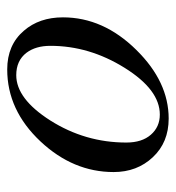

<svg xmlns="http://www.w3.org/2000/svg" viewBox="3 -485 494 540"><g transform="rotate(90 250.0 -215.0)"><path d="M463.9 -287.6Q463.9 -173.8 377.9 -82Q290 11.7 175.3 11.7Q106.4 11.7 66.4 -35.2Q28.8 -78.6 28.8 -145Q28.8 -258.8 120.6 -351.6Q210 -442.4 313.5 -442.4Q380.4 -442.4 422.1 -397.9Q463.9 -353.5 463.9 -287.6ZM380.9 -323.2Q380.9 -367.2 358.9 -392.3Q336.9 -417.5 302.2 -417.5Q232.4 -417.5 170.7 -318.4Q108.9 -219.2 108.9 -109.9Q108.9 -68.4 128.4 -42.5Q150.4 -13.7 191.4 -13.7Q257.8 -13.7 318.8 -109.4Q380.9 -207.5 380.9 -323.2Z"/></g></svg>

Font: Dai Banna SIL Book
Style: Oblique
Weight: 400
Italic angle: -11°
Designer: Victor Gaultney
Foundry: SIL International
Version: Version 2.000